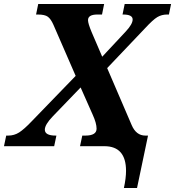

<svg xmlns="http://www.w3.org/2000/svg" viewBox="-62 -734 879 964"><path d="M351.1 -53.2H366.2Q422.9 -53.2 422.9 -87.9Q422.9 -115.2 403.8 -157.2L342.8 -294.9L203.1 -149.9Q163.1 -108.4 163.1 -83Q163.1 -53.2 217.8 -53.2H221.2L210 0H-42L-30.8 -53.2H-21Q9.3 -53.2 34.2 -69.1Q59.1 -85 97.2 -125L317.9 -353L206.1 -609.9Q193.4 -638.7 178.2 -649.9Q163.1 -661.1 127.9 -661.1H119.1L129.9 -713.9H460.9L450.2 -661.1H426.8Q379.9 -661.1 379.9 -632.8Q379.9 -616.2 397.9 -573.2L451.2 -449.2L568.8 -575.2Q604 -612.8 604 -636.2Q604 -661.1 556.2 -661.1H553.2L564 -713.9H796.9L786.1 -661.1H776.9Q750 -661.1 728 -648.2Q706.1 -635.3 664.1 -589.8L476.1 -392.1L599.1 -106Q621.6 -53.2 668 -53.2H681.2L626 210H560.1Q570.8 160.2 570.8 124Q570.8 0 461.9 0H339.8Z"/></svg>

Font: Droid Serif
Style: Bold Italic
Weight: 700
Italic angle: -12°
Designer: Monotype Design team
Foundry: Monotype Imaging Inc.
Version: Version 1.03